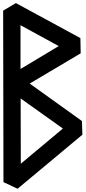

<svg xmlns="http://www.w3.org/2000/svg" viewBox="-20 -1213 544 1221"><path d="M91.8 -12.7Q61.5 -26.4 2 -54.7Q1 -418 0 -1145.5Q27.3 -1161.1 81.1 -1193.4Q217.8 -1119.1 491.2 -970.7Q491.2 -938.5 493.2 -874Q384.8 -809.6 168.9 -681.6Q279.3 -601.6 501 -443.4Q502 -414.1 503.9 -356.4Q366.2 -241.2 91.8 -12.7ZM111.3 -586.9Q111.3 -449.2 112.3 -171.9Q201.2 -247.1 379.9 -395.5Q290 -459 111.3 -586.9ZM110.4 -1052.7Q110.4 -960 110.4 -774.4Q191.4 -823.2 353.5 -919.9Q272.5 -963.9 110.4 -1052.7Z"/></svg>

Font: Hector
Style: bold
Weight: 400
Designer: Cristian Lopez
Version: Version 1.0